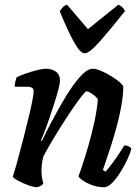

<svg xmlns="http://www.w3.org/2000/svg" viewBox="-20 -790 585 810"><path d="M137 0Q123 0 99.5 -8.5Q76 -17 56.5 -27.5Q37 -38 34 -45Q42 -69 53.5 -110.5Q65 -152 77.5 -201Q90 -250 101 -296Q110 -331 116 -363Q122 -395 122 -404Q122 -415 115.5 -419.5Q109 -424 93 -424H42Q42 -435 45 -446.5Q48 -458 50 -464Q64 -471 88 -479.5Q112 -488 136 -494Q160 -500 173 -500Q199 -500 216 -487.5Q233 -475 233 -449Q233 -439 226.5 -413.5Q220 -388 209.5 -355.5Q199 -323 188 -290.5Q177 -258 167.5 -233.5Q158 -209 153 -199L157 -195Q173 -230 194.5 -270.5Q216 -311 239 -351.5Q262 -392 285.5 -425.5Q309 -459 331 -479.5Q353 -500 370 -500Q385 -500 406.5 -491Q428 -482 449 -469Q470 -456 484.5 -443.5Q499 -431 500 -425Q500 -388 492 -343.5Q484 -299 471.5 -253.5Q459 -208 446.5 -169.5Q434 -131 425 -105Q416 -79 414 -73L425 -66Q435 -76 450 -96Q465 -116 480 -138.5Q495 -161 505 -177Q514 -177 523 -172.5Q532 -168 534 -163Q529 -142 516 -114.5Q503 -87 486 -60.5Q469 -34 451.5 -17Q434 0 419 0Q396 0 372 -8Q348 -16 331 -27.5Q314 -39 311 -47Q316 -58 327.5 -93Q339 -128 353 -176Q367 -224 378 -275Q389 -326 393 -371Q384 -384 368 -394.5Q352 -405 345 -405Q341 -405 325.5 -385.5Q310 -366 288 -334Q266 -302 242.5 -265Q219 -228 198 -192.5Q177 -157 163 -130Q155 -101 155 -69Q155 -43 163 -15Q153 -4 137 0ZM337 -565Q318 -565 290.5 -615.5Q263 -666 232 -743Q237 -750 244 -758.5Q251 -767 263 -770L351 -667L479 -770Q490 -766 497.5 -758Q505 -750 507 -743Q446 -666 401.5 -615.5Q357 -565 337 -565Z"/></svg>

Font: Texturina 72pt 72pt Regular
Style: Bold Italic
Weight: 700
Italic angle: -11°
Designer: Guillermo Torres Carreño
Foundry: Omnibus-Type
Version: Version 1.002; ttfautohint (v1.8.3)